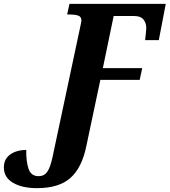

<svg xmlns="http://www.w3.org/2000/svg" viewBox="-114 -734 879 995"><path d="M78 241Q0 241 -47 213Q-94 185 -94 134Q-94 102 -77.5 82Q-61 62 -34.5 52.5Q-8 43 22 43Q21 103 34 141Q47 179 86 179Q115 179 131 156Q147 133 158 81L301 -591Q304 -607 306 -615Q308 -623 308 -627Q308 -648 290.5 -653.5Q273 -659 246 -659H234L246 -714H745L709 -526H638Q640 -543 642 -562.5Q644 -582 644 -588Q644 -615 629.5 -633Q615 -651 581 -651H475L419 -381H623L610 -320H406L333 25Q310 136 250.5 188.5Q191 241 78 241Z"/></svg>

Font: Noto Serif Condensed ExtraBold
Style: Italic
Weight: 800
Width: 3
Italic angle: -12°
Designer: Monotype Design Team
Foundry: Monotype Imaging Inc.
Version: Version 2.014; ttfautohint (v1.8.4.7-5d5b)